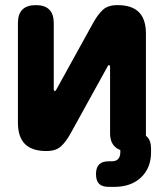

<svg xmlns="http://www.w3.org/2000/svg" viewBox="-20 -580 640 750"><path d="M50 -101V-490Q50 -525 67.5 -542.5Q85 -560 120 -560Q155 -560 172.5 -542.5Q190 -525 190 -490V-230Q192 -224 194 -224Q196 -224 197 -226L200 -230L343 -489Q361 -522 381 -541Q401 -560 439 -560Q495 -560 522.5 -532.5Q550 -505 550 -449V-50L555 -45Q570 -30 570 0V15Q570 76 531 113Q492 150 426 150H405Q379 150 367 138Q355 126 355 100Q355 74 367.5 62Q380 50 405 50H417Q434 50 442 40.5Q450 31 450 15V6Q436 1 428 -8Q410 -25 410 -60V-320Q408 -326 406 -326Q404 -326 403 -325L400 -320L257 -61Q239 -28 219 -9Q199 10 161 10Q105 10 77.5 -17.5Q50 -45 50 -101Z"/></svg>

Font: Maple Mono NL ExtraBold
Style: Regular
Weight: 800
Monospace: yes
Designer: subframe7536
Version: Version 7.000